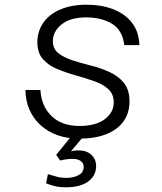

<svg xmlns="http://www.w3.org/2000/svg" viewBox="-20 -578 690 817"><path d="M316 12Q267 12 225.5 -2.5Q184 -17 153.5 -44.5Q123 -72 106 -110Q89 -148 88 -195H152Q156 -126 199.5 -84Q243 -42 318 -42Q388 -42 426 -71Q464 -100 464 -142Q464 -178 440.5 -199Q417 -220 380 -233Q343 -246 301.5 -257.5Q260 -269 223 -284.5Q186 -300 162.5 -326.5Q139 -353 139 -398Q139 -445 164.5 -481.5Q190 -518 237.5 -538Q285 -558 349 -558Q411 -558 461 -539Q511 -520 541 -482Q571 -444 573 -386H509Q501 -450 456.5 -477Q412 -504 346 -504Q279 -504 242 -474Q205 -444 205 -403Q205 -370 228.5 -351.5Q252 -333 289.5 -321Q327 -309 368.5 -298.5Q410 -288 447 -271Q484 -254 507.5 -225Q531 -196 531 -147Q531 -97 505.5 -61.5Q480 -26 432 -7Q384 12 316 12ZM263 219Q234 219 213.5 214Q193 209 176 202L184 163Q206 170 223.5 174.5Q241 179 263 179Q292 179 314 167.5Q336 156 336 132Q336 116 323.5 107Q311 98 289 98Q278 98 265 99.5Q252 101 236 105L219 81L302 -21L339 -2L282 66Q294 63 300.5 62.5Q307 62 316 62Q348 62 368.5 80.5Q389 99 389 129Q389 157 373 177.5Q357 198 328.5 208.5Q300 219 263 219Z"/></svg>

Font: Azeret Mono ExtraLight
Style: Italic
Weight: 250
Italic angle: -12°
Designer: Martin Vácha
Foundry: Displaay
Version: Version 1.002